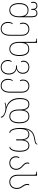

<svg xmlns="http://www.w3.org/2000/svg" viewBox="2120 -2930 1060 5340"><g transform="rotate(90 2650.0 -260.0)"><path d="M264 10C386 10 460 -88 460 -257V-629C460 -718 421 -770 345 -770C295 -770 255 -747 243 -701H241C229 -747 189 -770 143 -770C79 -770 30 -731 30 -656C30 -615 44 -592 58 -592C60 -592 64 -593 66 -594C62 -605 57 -626 57 -653C57 -717 90 -745 143 -745C198 -745 227 -713 227 -643V-602H255V-643C255 -713 282 -745 345 -745C409 -745 432 -700 432 -621V-523C432 -495 433 -458 434 -421H430C403 -485 345 -523 259 -523C126 -523 66 -423 66 -257C66 -88 141 10 264 10ZM255 -14C162 -14 94 -105 94 -254C94 -406 141 -498 262 -498C392 -498 433 -412 433 -255C433 -111 375 -14 255 -14Z M782 250C900 250 974 162 974 -7V-334C974 -483 887 -546 788 -546C692 -546 610 -485 610 -366C610 -328 622 -283 646 -283C649 -283 652 -284 656 -286C646 -305 638 -330 638 -370C638 -465 707 -521 788 -521C875 -521 947 -470 947 -331V-5C947 139 889 226 783 226C676 226 618 145 618 50C618 -20 635 -55 654 -82C651 -84 648 -85 645 -85C623 -85 590 -42 590 50C590 162 660 250 782 250Z M1348 -543C1259 -543 1201 -505 1174 -441H1170C1171 -478 1172 -515 1172 -543V-760H1056V-740H1087C1137 -740 1144 -736 1144 -662V-267C1144 -88 1218 10 1340 10C1463 10 1538 -88 1538 -267C1538 -443 1478 -543 1348 -543ZM1346 -14C1230 -14 1171 -112 1171 -265C1171 -432 1212 -518 1345 -518C1463 -518 1510 -426 1510 -264C1510 -103 1443 -14 1346 -14Z M1850 250C1968 250 2053 162 2053 23C2053 -101 1979 -171 1905 -186V-189C1979 -214 2032 -273 2032 -367C2032 -486 1945 -546 1846 -546C1753 -546 1668 -485 1668 -382C1668 -348 1682 -313 1702 -313C1705 -313 1708 -314 1712 -316C1702 -335 1696 -350 1696 -383C1696 -468 1765 -521 1846 -521C1933 -521 2004 -470 2004 -364C2004 -264 1933 -200 1846 -200H1800V-175H1850C1947 -175 2025 -101 2025 25C2025 139 1957 226 1851 226C1744 226 1676 145 1676 50C1676 10 1687 -25 1706 -52C1703 -54 1700 -55 1697 -55C1675 -55 1648 -12 1648 50C1648 162 1728 250 1850 250Z M2365 250C2483 250 2557 162 2557 -7V-334C2557 -483 2470 -546 2371 -546C2275 -546 2193 -485 2193 -366C2193 -328 2205 -283 2229 -283C2232 -283 2235 -284 2239 -286C2229 -305 2221 -330 2221 -370C2221 -465 2290 -521 2371 -521C2458 -521 2530 -470 2530 -331V-5C2530 139 2472 226 2366 226C2259 226 2201 145 2201 50C2201 -20 2218 -55 2237 -82C2234 -84 2231 -85 2228 -85C2206 -85 2173 -42 2173 50C2173 162 2243 250 2365 250Z M3217 10C3333 10 3409 -79 3409 -267C3409 -454 3339 -546 3212 -546C3121 -546 3055 -492 3041 -394H3039C3026 -492 2968 -546 2877 -546C2770 -546 2707 -463 2707 -277C2707 -100 2781 37 2951 95V97C2901 99 2862 109 2833 125L2842 143C2869 129 2919 116 2973 116C3103 116 3229 173 3229 250C3243 250 3252 242 3252 229C3252 176 3150 113 3031 94C2907 74 2735 -17 2735 -277C2735 -442 2782 -521 2879 -521C2979 -521 3024 -446 3024 -293V-267C3024 -79 3093 10 3217 10ZM3212 -521C3330 -521 3381 -434 3381 -267C3381 -108 3328 -15 3217 -15C3097 -15 3052 -115 3052 -267C3052 -442 3100 -521 3212 -521Z M3663 8C3676 8 3681 2 3682 -10C3613 -10 3567 -123 3567 -267C3567 -438 3613 -521 3716 -521C3810 -521 3856 -449 3856 -293V-180H3884V-293C3884 -446 3929 -521 4029 -521C4126 -521 4173 -442 4173 -267C4173 -130 4130 -11 4058 -11C4059 1 4066 6 4080 6C4141 6 4201 -102 4201 -267C4201 -463 4138 -546 4031 -546C3956 -546 3883 -502 3871 -394H3869C3858 -504 3789 -546 3715 -546C3665 -546 3612 -526 3577 -454H3574C3603 -571 3673 -651 3825 -677C3946 -698 3998 -710 3998 -770H3983C3972 -723 3901 -714 3827 -702C3614 -667 3539 -535 3539 -318V-277C3539 -97 3599 8 3663 8Z M4513 10C4613 10 4703 -56 4703 -178C4703 -275 4650 -325 4602 -370C4562 -407 4527 -441 4527 -494C4527 -514 4532 -530 4542 -540C4539 -544 4534 -546 4529 -546C4511 -546 4499 -519 4499 -494C4499 -427 4542 -391 4584 -350C4629 -307 4675 -263 4675 -178C4675 -78 4601 -15 4513 -15C4434 -15 4355 -67 4355 -178C4355 -214 4364 -245 4380 -267C4377 -270 4374 -271 4371 -271C4348 -271 4326 -229 4326 -174C4326 -56 4413 10 4513 10Z M5036 10C5154 10 5235 -68 5235 -198C5235 -278 5201 -324 5171 -368C5146 -405 5123 -440 5123 -494C5123 -514 5128 -530 5138 -540C5135 -544 5130 -546 5125 -546C5107 -546 5095 -519 5095 -491C5095 -430 5123 -389 5150 -350C5179 -308 5207 -267 5207 -198C5207 -92 5146 -15 5036 -15C4925 -15 4868 -105 4868 -230V-760H4755V-740H4768C4832 -740 4840 -732 4840 -667V-226C4840 -79 4917 10 5036 10Z"/></g></svg>

Font: Noto Serif Georgian Thin
Style: Regular
Weight: 100
Designer: Monotype Design Team, Akaki Razmadze
Foundry: Google LLC
Version: Version 2.003